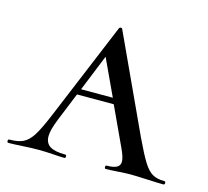

<svg xmlns="http://www.w3.org/2000/svg" viewBox="-83 -576 722 666"><g transform="rotate(15 278.0 -243.5)"><path d="M556 0Q537 0 497 -2Q455 -4 437 -4Q420 -4 392 -2Q362 0 349 0Q345 0 345 -6Q345 -12 349 -12Q374 -12 385.5 -18.5Q397 -25 397 -39Q397 -54 383 -84L318 -224H186L145 -123Q128 -81 128 -59Q128 -34 145.5 -23Q163 -12 200 -12Q205 -12 205 -6Q205 0 200 0Q186 0 160 -2Q130 -4 107 -4Q82 -4 50 -2Q18 0 0 0Q-5 0 -5 -6Q-5 -12 0 -12Q31 -12 49.5 -21Q68 -30 83.5 -54.5Q99 -79 121 -132L267 -483Q269 -487 273.5 -487Q278 -487 279 -483L439 -137Q465 -82 481 -56.5Q497 -31 513.5 -21.5Q530 -12 556 -12Q561 -12 561 -6Q561 0 556 0ZM309 -245 248 -376 195 -245Z"/></g></svg>

Font: Cormorant SC Medium
Style: Regular
Weight: 500
Designer: Christian Thalmann (Catharsis Fonts)
Version: Version 3.000